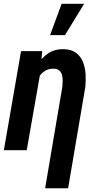

<svg xmlns="http://www.w3.org/2000/svg" viewBox="-20 -801 522 1024"><path d="M194.3 -408.7 122.6 0H0.5L92.3 -528.3H205.1ZM147.5 -282.2 121.1 -281.2Q126 -320.8 139.4 -366Q152.8 -411.1 176.3 -450.9Q199.7 -490.7 235.4 -515.4Q271 -540 320.8 -538.6Q361.8 -537.6 386.2 -518.8Q410.6 -500 422.4 -470.5Q434.1 -440.9 436.3 -406.2Q438.5 -371.6 435.1 -337.9L343.3 203.1H220.7L312.5 -338.4Q314 -353 314.2 -369.4Q314.5 -385.7 310.8 -400.4Q307.1 -415 296.6 -424.6Q286.1 -434.1 266.6 -434.6Q237.3 -435.5 216.6 -420.9Q195.8 -406.2 181.9 -382.3Q168 -358.4 160.2 -331.8Q152.3 -305.2 147.5 -282.2ZM247.1 -613.8 308.6 -780.8H428.7L326.7 -613.8Z"/></svg>

Font: Roboto Condensed SemiBold
Style: Italic
Weight: 600
Italic angle: -12°
Designer: Christian Robertson
Foundry: Google
Version: Version 3.008; 2023